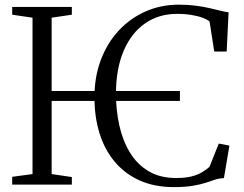

<svg xmlns="http://www.w3.org/2000/svg" viewBox="-20 -772 1022 803"><path d="M732.5 -391.5V-350H121.5V-391.5ZM116 -44V-698L31 -710.5V-743H280.5V-710.5L196 -698V-44L280.5 -31.5V0H31V-32.5ZM706.5 10.5Q626.5 10.5 564.8 -17Q503 -44.5 460.5 -94.8Q418 -145 396.5 -213.8Q375 -282.5 375 -365.5Q375 -450 401.5 -520.8Q428 -591.5 476 -643.5Q524 -695.5 588.5 -724Q653 -752.5 728.5 -752.5Q767 -752.5 799 -748.2Q831 -744 856.8 -738Q882.5 -732 902.5 -727Q922.5 -722 936 -720.5L928 -556.5H876L856.5 -682Q847.5 -690 828.8 -697.2Q810 -704.5 782.5 -709.2Q755 -714 720 -714Q644 -714 586.5 -674Q529 -634 497 -559Q465 -484 465 -379.5Q465 -311 479 -247.8Q493 -184.5 523 -134.8Q553 -85 601 -56.2Q649 -27.5 716.5 -27.5Q755 -27.5 781.2 -34.2Q807.5 -41 825.2 -51.8Q843 -62.5 856 -74L895 -171.5L939.5 -163L916.5 -27Q897 -26.5 879 -20.5Q861 -14.5 839 -7.2Q817 0 785.2 5.2Q753.5 10.5 706.5 10.5Z"/></svg>

Font: Merriweather 72pt Light
Style: Regular
Weight: 300
Version: Version 2.100